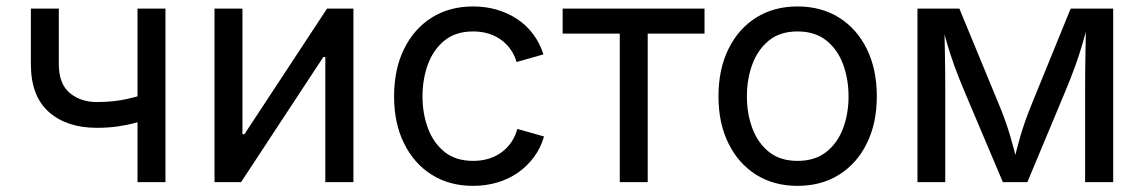

<svg xmlns="http://www.w3.org/2000/svg" viewBox="-20 -573 3599 604"><path d="M284.7 -170.9Q189.9 -170.9 133.5 -220.9Q77.1 -271 77.1 -371.1V-545.9H165V-371.1Q165 -309.6 199.2 -280.8Q233.4 -252 284.7 -252Q336.9 -252 379.9 -261.7Q422.9 -271.5 465.8 -286.6V-205.6Q437.5 -195.3 409.4 -187.5Q381.3 -179.7 350.8 -175.3Q320.3 -170.9 284.7 -170.9ZM412.6 0V-545.9H500.5V0Z M1091.8 0H1003.4V-393.6H997.1L738.3 0H654.8V-545.9H742.7V-150.9H749L1008.8 -545.9H1091.8Z M1468.3 11.7Q1394 11.7 1338.1 -23.4Q1282.2 -58.6 1251 -122.1Q1219.7 -185.5 1219.7 -269.5Q1219.7 -355 1251 -418.7Q1282.2 -482.4 1338.1 -517.6Q1394 -552.7 1468.3 -552.7Q1507.8 -552.7 1543 -542.5Q1578.1 -532.2 1607.2 -512.9Q1636.2 -493.7 1657.2 -465.6Q1678.2 -437.5 1689.5 -401.9L1605 -377.9Q1599.1 -398.9 1586.9 -416.5Q1574.7 -434.1 1557.4 -447Q1540 -460 1517.6 -467Q1495.1 -474.1 1468.3 -474.1Q1413.6 -474.1 1378.4 -445.6Q1343.3 -417 1326.2 -370.6Q1309.1 -324.2 1309.1 -269.5Q1309.1 -215.8 1326.2 -169.7Q1343.3 -123.5 1378.4 -95.2Q1413.6 -66.9 1468.3 -66.9Q1495.6 -66.9 1518.6 -74.2Q1541.5 -81.5 1559.3 -95Q1577.1 -108.4 1589.4 -127Q1601.6 -145.5 1607.4 -167.5L1691.4 -143.6Q1680.7 -106.9 1659.4 -78.4Q1638.2 -49.8 1608.9 -29.5Q1579.6 -9.3 1543.9 1.2Q1508.3 11.7 1468.3 11.7Z M1929.7 0V-467.3H1750V-545.9H2196.3V-467.3H2017.6V0Z M2488.8 11.7Q2414.6 11.7 2358.6 -23.4Q2302.7 -58.6 2271.5 -122.1Q2240.2 -185.5 2240.2 -269.5Q2240.2 -355 2271.5 -418.7Q2302.7 -482.4 2358.6 -517.6Q2414.6 -552.7 2488.8 -552.7Q2563.5 -552.7 2619.6 -517.6Q2675.8 -482.4 2707 -418.7Q2738.3 -355 2738.3 -269.5Q2738.3 -185.5 2707 -122.1Q2675.8 -58.6 2619.6 -23.4Q2563.5 11.7 2488.8 11.7ZM2488.8 -66.9Q2543.9 -66.9 2579.6 -95.2Q2615.2 -123.5 2632.3 -169.7Q2649.4 -215.8 2649.4 -269.5Q2649.4 -323.7 2632.3 -370.4Q2615.2 -417 2579.6 -445.6Q2543.9 -474.1 2488.8 -474.1Q2434.1 -474.1 2398.9 -445.6Q2363.8 -417 2346.7 -370.6Q2329.6 -324.2 2329.6 -269.5Q2329.6 -215.8 2346.7 -169.7Q2363.8 -123.5 2398.9 -95.2Q2434.1 -66.9 2488.8 -66.9Z M2866.2 0V-545.9H2998L3122.6 -244.1Q3134.3 -215.8 3143.1 -190.9Q3151.9 -166 3158.4 -143.6Q3165 -121.1 3170.7 -99.4Q3176.3 -77.6 3181.6 -55.7H3167Q3171.9 -76.7 3177.2 -97.9Q3182.6 -119.1 3189.2 -142.1Q3195.8 -165 3204.6 -190.2Q3213.4 -215.3 3225.1 -244.1L3348.1 -545.9H3481.9V0H3393.6V-285.2Q3393.6 -313 3393.8 -340.8Q3394 -368.7 3394.5 -397Q3395 -425.3 3395.5 -454.1Q3396 -482.9 3396.5 -512.2H3406.2Q3395 -468.8 3384.8 -433.6Q3374.5 -398.4 3361.8 -363.5Q3349.1 -328.6 3331.1 -285.2L3211.9 0H3134.8L3014.2 -285.2Q2996.1 -328.1 2983.4 -363Q2970.7 -397.9 2960.2 -433.3Q2949.7 -468.8 2938.5 -512.2H2950.2Q2950.7 -487.3 2951.4 -459.5Q2952.1 -431.6 2952.6 -402.3Q2953.1 -373 2953.4 -343.5Q2953.6 -314 2953.6 -285.2V0Z"/></svg>

Font: Inter Variable
Style: Regular
Weight: 400
Designer: Rasmus Andersson
Foundry: rsms
Version: Version 4.001;git-9221beed3